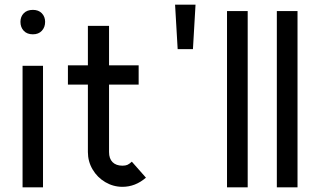

<svg xmlns="http://www.w3.org/2000/svg" viewBox="-20 -793 1348 817"><path d="M163 -513V4H76V-513ZM120 -751Q144 -751 158 -736.5Q172 -722 172 -700Q172 -677 158 -662Q144 -647 120 -647Q95 -647 81 -662Q67 -677 67 -700Q67 -722 81 -736.5Q95 -751 120 -751Z M501 2Q462 2 428 -18Q394 -38 374 -72Q354 -106 354 -146V-433H269V-515H354V-683H444V-515H570V-433H444V-146Q444 -118 459 -103Q474 -88 501 -88Q514 -88 522 -91.5Q530 -95 541 -105L601 -37Q556 2 501 2Z M801 -584H736L725 -773H812Z M1034 -746V4H946V-746Z M1246 -746V4H1158V-746Z"/></svg>

Font: SUIT Medium
Style: Regular
Weight: 500
Designer: Sunn Youn; Korean Glyphs from Source Han Sans (Sandoll Communications; Soo-young Jang, Joo-yeon Kang)
Foundry: Sunn
Version: Version 1.120